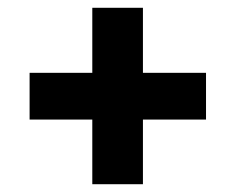

<svg xmlns="http://www.w3.org/2000/svg" viewBox="-20 -605 605 493"><path d="M347 -585H217V-418H56V-298H217V-132H347V-298H509V-418H347Z"/></svg>

Font: Glow Sans SC Normal
Style: Bold
Weight: 700
Designer: Ryoko NISHIZUKA (kana, bopomofo & ideographs); Paul D. Hunt (Latin, Greek & Cyrillic); Sandoll Communications, Soo-young
Version: Version 0.93